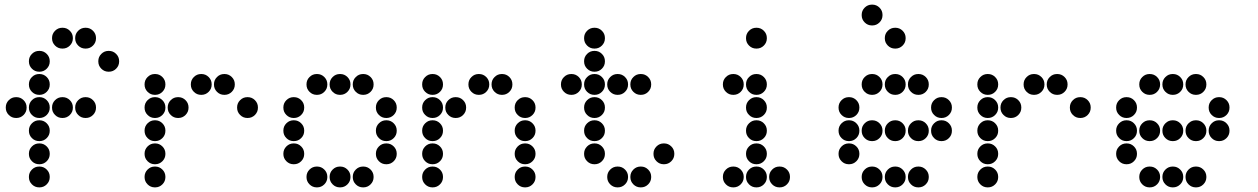

<svg xmlns="http://www.w3.org/2000/svg" viewBox="-20 -815 5440 830"><path d="M249 -695Q231 -695 218 -682Q205 -669 205 -651V-649Q205 -631 218 -618Q231 -605 249 -605H251Q269 -605 282 -618Q295 -631 295 -649V-651Q295 -669 282 -682Q269 -695 251 -695ZM349 -695Q331 -695 318 -682Q305 -669 305 -651V-649Q305 -631 318 -618Q331 -605 349 -605H351Q369 -605 382 -618Q395 -631 395 -649V-651Q395 -669 382 -682Q369 -695 351 -695ZM149 -595Q131 -595 118 -582Q105 -569 105 -551V-549Q105 -531 118 -518Q131 -505 149 -505H151Q169 -505 182 -518Q195 -531 195 -549V-551Q195 -569 182 -582Q169 -595 151 -595ZM449 -595Q431 -595 418 -582Q405 -569 405 -551V-549Q405 -531 418 -518Q431 -505 449 -505H451Q469 -505 482 -518Q495 -531 495 -549V-551Q495 -569 482 -582Q469 -595 451 -595ZM149 -495Q131 -495 118 -482Q105 -469 105 -451V-449Q105 -431 118 -418Q131 -405 149 -405H151Q169 -405 182 -418Q195 -431 195 -449V-451Q195 -469 182 -482Q169 -495 151 -495ZM49 -395Q31 -395 18 -382Q5 -369 5 -351V-349Q5 -331 18 -318Q31 -305 49 -305H51Q69 -305 82 -318Q95 -331 95 -349V-351Q95 -369 82 -382Q69 -395 51 -395ZM149 -395Q131 -395 118 -382Q105 -369 105 -351V-349Q105 -331 118 -318Q131 -305 149 -305H151Q169 -305 182 -318Q195 -331 195 -349V-351Q195 -369 182 -382Q169 -395 151 -395ZM249 -395Q231 -395 218 -382Q205 -369 205 -351V-349Q205 -331 218 -318Q231 -305 249 -305H251Q269 -305 282 -318Q295 -331 295 -349V-351Q295 -369 282 -382Q269 -395 251 -395ZM349 -395Q331 -395 318 -382Q305 -369 305 -351V-349Q305 -331 318 -318Q331 -305 349 -305H351Q369 -305 382 -318Q395 -331 395 -349V-351Q395 -369 382 -382Q369 -395 351 -395ZM149 -295Q131 -295 118 -282Q105 -269 105 -251V-249Q105 -231 118 -218Q131 -205 149 -205H151Q169 -205 182 -218Q195 -231 195 -249V-251Q195 -269 182 -282Q169 -295 151 -295ZM149 -195Q131 -195 118 -182Q105 -169 105 -151V-149Q105 -131 118 -118Q131 -105 149 -105H151Q169 -105 182 -118Q195 -131 195 -149V-151Q195 -169 182 -182Q169 -195 151 -195ZM149 -95Q131 -95 118 -82Q105 -69 105 -51V-49Q105 -31 118 -18Q131 -5 149 -5H151Q169 -5 182 -18Q195 -31 195 -49V-51Q195 -69 182 -82Q169 -95 151 -95Z M649 -495Q631 -495 618 -482Q605 -469 605 -451V-449Q605 -431 618 -418Q631 -405 649 -405H651Q669 -405 682 -418Q695 -431 695 -449V-451Q695 -469 682 -482Q669 -495 651 -495ZM849 -495Q831 -495 818 -482Q805 -469 805 -451V-449Q805 -431 818 -418Q831 -405 849 -405H851Q869 -405 882 -418Q895 -431 895 -449V-451Q895 -469 882 -482Q869 -495 851 -495ZM949 -495Q931 -495 918 -482Q905 -469 905 -451V-449Q905 -431 918 -418Q931 -405 949 -405H951Q969 -405 982 -418Q995 -431 995 -449V-451Q995 -469 982 -482Q969 -495 951 -495ZM649 -395Q631 -395 618 -382Q605 -369 605 -351V-349Q605 -331 618 -318Q631 -305 649 -305H651Q669 -305 682 -318Q695 -331 695 -349V-351Q695 -369 682 -382Q669 -395 651 -395ZM749 -395Q731 -395 718 -382Q705 -369 705 -351V-349Q705 -331 718 -318Q731 -305 749 -305H751Q769 -305 782 -318Q795 -331 795 -349V-351Q795 -369 782 -382Q769 -395 751 -395ZM1049 -395Q1031 -395 1018 -382Q1005 -369 1005 -351V-349Q1005 -331 1018 -318Q1031 -305 1049 -305H1051Q1069 -305 1082 -318Q1095 -331 1095 -349V-351Q1095 -369 1082 -382Q1069 -395 1051 -395ZM649 -295Q631 -295 618 -282Q605 -269 605 -251V-249Q605 -231 618 -218Q631 -205 649 -205H651Q669 -205 682 -218Q695 -231 695 -249V-251Q695 -269 682 -282Q669 -295 651 -295ZM649 -195Q631 -195 618 -182Q605 -169 605 -151V-149Q605 -131 618 -118Q631 -105 649 -105H651Q669 -105 682 -118Q695 -131 695 -149V-151Q695 -169 682 -182Q669 -195 651 -195ZM649 -95Q631 -95 618 -82Q605 -69 605 -51V-49Q605 -31 618 -18Q631 -5 649 -5H651Q669 -5 682 -18Q695 -31 695 -49V-51Q695 -69 682 -82Q669 -95 651 -95Z M1349 -495Q1331 -495 1318 -482Q1305 -469 1305 -451V-449Q1305 -431 1318 -418Q1331 -405 1349 -405H1351Q1369 -405 1382 -418Q1395 -431 1395 -449V-451Q1395 -469 1382 -482Q1369 -495 1351 -495ZM1449 -495Q1431 -495 1418 -482Q1405 -469 1405 -451V-449Q1405 -431 1418 -418Q1431 -405 1449 -405H1451Q1469 -405 1482 -418Q1495 -431 1495 -449V-451Q1495 -469 1482 -482Q1469 -495 1451 -495ZM1549 -495Q1531 -495 1518 -482Q1505 -469 1505 -451V-449Q1505 -431 1518 -418Q1531 -405 1549 -405H1551Q1569 -405 1582 -418Q1595 -431 1595 -449V-451Q1595 -469 1582 -482Q1569 -495 1551 -495ZM1249 -395Q1231 -395 1218 -382Q1205 -369 1205 -351V-349Q1205 -331 1218 -318Q1231 -305 1249 -305H1251Q1269 -305 1282 -318Q1295 -331 1295 -349V-351Q1295 -369 1282 -382Q1269 -395 1251 -395ZM1649 -395Q1631 -395 1618 -382Q1605 -369 1605 -351V-349Q1605 -331 1618 -318Q1631 -305 1649 -305H1651Q1669 -305 1682 -318Q1695 -331 1695 -349V-351Q1695 -369 1682 -382Q1669 -395 1651 -395ZM1249 -295Q1231 -295 1218 -282Q1205 -269 1205 -251V-249Q1205 -231 1218 -218Q1231 -205 1249 -205H1251Q1269 -205 1282 -218Q1295 -231 1295 -249V-251Q1295 -269 1282 -282Q1269 -295 1251 -295ZM1649 -295Q1631 -295 1618 -282Q1605 -269 1605 -251V-249Q1605 -231 1618 -218Q1631 -205 1649 -205H1651Q1669 -205 1682 -218Q1695 -231 1695 -249V-251Q1695 -269 1682 -282Q1669 -295 1651 -295ZM1249 -195Q1231 -195 1218 -182Q1205 -169 1205 -151V-149Q1205 -131 1218 -118Q1231 -105 1249 -105H1251Q1269 -105 1282 -118Q1295 -131 1295 -149V-151Q1295 -169 1282 -182Q1269 -195 1251 -195ZM1649 -195Q1631 -195 1618 -182Q1605 -169 1605 -151V-149Q1605 -131 1618 -118Q1631 -105 1649 -105H1651Q1669 -105 1682 -118Q1695 -131 1695 -149V-151Q1695 -169 1682 -182Q1669 -195 1651 -195ZM1349 -95Q1331 -95 1318 -82Q1305 -69 1305 -51V-49Q1305 -31 1318 -18Q1331 -5 1349 -5H1351Q1369 -5 1382 -18Q1395 -31 1395 -49V-51Q1395 -69 1382 -82Q1369 -95 1351 -95ZM1449 -95Q1431 -95 1418 -82Q1405 -69 1405 -51V-49Q1405 -31 1418 -18Q1431 -5 1449 -5H1451Q1469 -5 1482 -18Q1495 -31 1495 -49V-51Q1495 -69 1482 -82Q1469 -95 1451 -95ZM1549 -95Q1531 -95 1518 -82Q1505 -69 1505 -51V-49Q1505 -31 1518 -18Q1531 -5 1549 -5H1551Q1569 -5 1582 -18Q1595 -31 1595 -49V-51Q1595 -69 1582 -82Q1569 -95 1551 -95Z M1849 -495Q1831 -495 1818 -482Q1805 -469 1805 -451V-449Q1805 -431 1818 -418Q1831 -405 1849 -405H1851Q1869 -405 1882 -418Q1895 -431 1895 -449V-451Q1895 -469 1882 -482Q1869 -495 1851 -495ZM2049 -495Q2031 -495 2018 -482Q2005 -469 2005 -451V-449Q2005 -431 2018 -418Q2031 -405 2049 -405H2051Q2069 -405 2082 -418Q2095 -431 2095 -449V-451Q2095 -469 2082 -482Q2069 -495 2051 -495ZM2149 -495Q2131 -495 2118 -482Q2105 -469 2105 -451V-449Q2105 -431 2118 -418Q2131 -405 2149 -405H2151Q2169 -405 2182 -418Q2195 -431 2195 -449V-451Q2195 -469 2182 -482Q2169 -495 2151 -495ZM1849 -395Q1831 -395 1818 -382Q1805 -369 1805 -351V-349Q1805 -331 1818 -318Q1831 -305 1849 -305H1851Q1869 -305 1882 -318Q1895 -331 1895 -349V-351Q1895 -369 1882 -382Q1869 -395 1851 -395ZM1949 -395Q1931 -395 1918 -382Q1905 -369 1905 -351V-349Q1905 -331 1918 -318Q1931 -305 1949 -305H1951Q1969 -305 1982 -318Q1995 -331 1995 -349V-351Q1995 -369 1982 -382Q1969 -395 1951 -395ZM2249 -395Q2231 -395 2218 -382Q2205 -369 2205 -351V-349Q2205 -331 2218 -318Q2231 -305 2249 -305H2251Q2269 -305 2282 -318Q2295 -331 2295 -349V-351Q2295 -369 2282 -382Q2269 -395 2251 -395ZM1849 -295Q1831 -295 1818 -282Q1805 -269 1805 -251V-249Q1805 -231 1818 -218Q1831 -205 1849 -205H1851Q1869 -205 1882 -218Q1895 -231 1895 -249V-251Q1895 -269 1882 -282Q1869 -295 1851 -295ZM2249 -295Q2231 -295 2218 -282Q2205 -269 2205 -251V-249Q2205 -231 2218 -218Q2231 -205 2249 -205H2251Q2269 -205 2282 -218Q2295 -231 2295 -249V-251Q2295 -269 2282 -282Q2269 -295 2251 -295ZM1849 -195Q1831 -195 1818 -182Q1805 -169 1805 -151V-149Q1805 -131 1818 -118Q1831 -105 1849 -105H1851Q1869 -105 1882 -118Q1895 -131 1895 -149V-151Q1895 -169 1882 -182Q1869 -195 1851 -195ZM2249 -195Q2231 -195 2218 -182Q2205 -169 2205 -151V-149Q2205 -131 2218 -118Q2231 -105 2249 -105H2251Q2269 -105 2282 -118Q2295 -131 2295 -149V-151Q2295 -169 2282 -182Q2269 -195 2251 -195ZM1849 -95Q1831 -95 1818 -82Q1805 -69 1805 -51V-49Q1805 -31 1818 -18Q1831 -5 1849 -5H1851Q1869 -5 1882 -18Q1895 -31 1895 -49V-51Q1895 -69 1882 -82Q1869 -95 1851 -95ZM2249 -95Q2231 -95 2218 -82Q2205 -69 2205 -51V-49Q2205 -31 2218 -18Q2231 -5 2249 -5H2251Q2269 -5 2282 -18Q2295 -31 2295 -49V-51Q2295 -69 2282 -82Q2269 -95 2251 -95Z M2549 -695Q2531 -695 2518 -682Q2505 -669 2505 -651V-649Q2505 -631 2518 -618Q2531 -605 2549 -605H2551Q2569 -605 2582 -618Q2595 -631 2595 -649V-651Q2595 -669 2582 -682Q2569 -695 2551 -695ZM2549 -595Q2531 -595 2518 -582Q2505 -569 2505 -551V-549Q2505 -531 2518 -518Q2531 -505 2549 -505H2551Q2569 -505 2582 -518Q2595 -531 2595 -549V-551Q2595 -569 2582 -582Q2569 -595 2551 -595ZM2449 -495Q2431 -495 2418 -482Q2405 -469 2405 -451V-449Q2405 -431 2418 -418Q2431 -405 2449 -405H2451Q2469 -405 2482 -418Q2495 -431 2495 -449V-451Q2495 -469 2482 -482Q2469 -495 2451 -495ZM2549 -495Q2531 -495 2518 -482Q2505 -469 2505 -451V-449Q2505 -431 2518 -418Q2531 -405 2549 -405H2551Q2569 -405 2582 -418Q2595 -431 2595 -449V-451Q2595 -469 2582 -482Q2569 -495 2551 -495ZM2649 -495Q2631 -495 2618 -482Q2605 -469 2605 -451V-449Q2605 -431 2618 -418Q2631 -405 2649 -405H2651Q2669 -405 2682 -418Q2695 -431 2695 -449V-451Q2695 -469 2682 -482Q2669 -495 2651 -495ZM2749 -495Q2731 -495 2718 -482Q2705 -469 2705 -451V-449Q2705 -431 2718 -418Q2731 -405 2749 -405H2751Q2769 -405 2782 -418Q2795 -431 2795 -449V-451Q2795 -469 2782 -482Q2769 -495 2751 -495ZM2549 -395Q2531 -395 2518 -382Q2505 -369 2505 -351V-349Q2505 -331 2518 -318Q2531 -305 2549 -305H2551Q2569 -305 2582 -318Q2595 -331 2595 -349V-351Q2595 -369 2582 -382Q2569 -395 2551 -395ZM2549 -295Q2531 -295 2518 -282Q2505 -269 2505 -251V-249Q2505 -231 2518 -218Q2531 -205 2549 -205H2551Q2569 -205 2582 -218Q2595 -231 2595 -249V-251Q2595 -269 2582 -282Q2569 -295 2551 -295ZM2549 -195Q2531 -195 2518 -182Q2505 -169 2505 -151V-149Q2505 -131 2518 -118Q2531 -105 2549 -105H2551Q2569 -105 2582 -118Q2595 -131 2595 -149V-151Q2595 -169 2582 -182Q2569 -195 2551 -195ZM2849 -195Q2831 -195 2818 -182Q2805 -169 2805 -151V-149Q2805 -131 2818 -118Q2831 -105 2849 -105H2851Q2869 -105 2882 -118Q2895 -131 2895 -149V-151Q2895 -169 2882 -182Q2869 -195 2851 -195ZM2649 -95Q2631 -95 2618 -82Q2605 -69 2605 -51V-49Q2605 -31 2618 -18Q2631 -5 2649 -5H2651Q2669 -5 2682 -18Q2695 -31 2695 -49V-51Q2695 -69 2682 -82Q2669 -95 2651 -95ZM2749 -95Q2731 -95 2718 -82Q2705 -69 2705 -51V-49Q2705 -31 2718 -18Q2731 -5 2749 -5H2751Q2769 -5 2782 -18Q2795 -31 2795 -49V-51Q2795 -69 2782 -82Q2769 -95 2751 -95Z M3249 -695Q3231 -695 3218 -682Q3205 -669 3205 -651V-649Q3205 -631 3218 -618Q3231 -605 3249 -605H3251Q3269 -605 3282 -618Q3295 -631 3295 -649V-651Q3295 -669 3282 -682Q3269 -695 3251 -695ZM3149 -495Q3131 -495 3118 -482Q3105 -469 3105 -451V-449Q3105 -431 3118 -418Q3131 -405 3149 -405H3151Q3169 -405 3182 -418Q3195 -431 3195 -449V-451Q3195 -469 3182 -482Q3169 -495 3151 -495ZM3249 -495Q3231 -495 3218 -482Q3205 -469 3205 -451V-449Q3205 -431 3218 -418Q3231 -405 3249 -405H3251Q3269 -405 3282 -418Q3295 -431 3295 -449V-451Q3295 -469 3282 -482Q3269 -495 3251 -495ZM3249 -395Q3231 -395 3218 -382Q3205 -369 3205 -351V-349Q3205 -331 3218 -318Q3231 -305 3249 -305H3251Q3269 -305 3282 -318Q3295 -331 3295 -349V-351Q3295 -369 3282 -382Q3269 -395 3251 -395ZM3249 -295Q3231 -295 3218 -282Q3205 -269 3205 -251V-249Q3205 -231 3218 -218Q3231 -205 3249 -205H3251Q3269 -205 3282 -218Q3295 -231 3295 -249V-251Q3295 -269 3282 -282Q3269 -295 3251 -295ZM3249 -195Q3231 -195 3218 -182Q3205 -169 3205 -151V-149Q3205 -131 3218 -118Q3231 -105 3249 -105H3251Q3269 -105 3282 -118Q3295 -131 3295 -149V-151Q3295 -169 3282 -182Q3269 -195 3251 -195ZM3149 -95Q3131 -95 3118 -82Q3105 -69 3105 -51V-49Q3105 -31 3118 -18Q3131 -5 3149 -5H3151Q3169 -5 3182 -18Q3195 -31 3195 -49V-51Q3195 -69 3182 -82Q3169 -95 3151 -95ZM3249 -95Q3231 -95 3218 -82Q3205 -69 3205 -51V-49Q3205 -31 3218 -18Q3231 -5 3249 -5H3251Q3269 -5 3282 -18Q3295 -31 3295 -49V-51Q3295 -69 3282 -82Q3269 -95 3251 -95ZM3349 -95Q3331 -95 3318 -82Q3305 -69 3305 -51V-49Q3305 -31 3318 -18Q3331 -5 3349 -5H3351Q3369 -5 3382 -18Q3395 -31 3395 -49V-51Q3395 -69 3382 -82Q3369 -95 3351 -95Z M3749 -795Q3731 -795 3718 -782Q3705 -769 3705 -751V-749Q3705 -731 3718 -718Q3731 -705 3749 -705H3751Q3769 -705 3782 -718Q3795 -731 3795 -749V-751Q3795 -769 3782 -782Q3769 -795 3751 -795ZM3849 -695Q3831 -695 3818 -682Q3805 -669 3805 -651V-649Q3805 -631 3818 -618Q3831 -605 3849 -605H3851Q3869 -605 3882 -618Q3895 -631 3895 -649V-651Q3895 -669 3882 -682Q3869 -695 3851 -695ZM3749 -495Q3731 -495 3718 -482Q3705 -469 3705 -451V-449Q3705 -431 3718 -418Q3731 -405 3749 -405H3751Q3769 -405 3782 -418Q3795 -431 3795 -449V-451Q3795 -469 3782 -482Q3769 -495 3751 -495ZM3849 -495Q3831 -495 3818 -482Q3805 -469 3805 -451V-449Q3805 -431 3818 -418Q3831 -405 3849 -405H3851Q3869 -405 3882 -418Q3895 -431 3895 -449V-451Q3895 -469 3882 -482Q3869 -495 3851 -495ZM3949 -495Q3931 -495 3918 -482Q3905 -469 3905 -451V-449Q3905 -431 3918 -418Q3931 -405 3949 -405H3951Q3969 -405 3982 -418Q3995 -431 3995 -449V-451Q3995 -469 3982 -482Q3969 -495 3951 -495ZM3649 -395Q3631 -395 3618 -382Q3605 -369 3605 -351V-349Q3605 -331 3618 -318Q3631 -305 3649 -305H3651Q3669 -305 3682 -318Q3695 -331 3695 -349V-351Q3695 -369 3682 -382Q3669 -395 3651 -395ZM4049 -395Q4031 -395 4018 -382Q4005 -369 4005 -351V-349Q4005 -331 4018 -318Q4031 -305 4049 -305H4051Q4069 -305 4082 -318Q4095 -331 4095 -349V-351Q4095 -369 4082 -382Q4069 -395 4051 -395ZM3649 -295Q3631 -295 3618 -282Q3605 -269 3605 -251V-249Q3605 -231 3618 -218Q3631 -205 3649 -205H3651Q3669 -205 3682 -218Q3695 -231 3695 -249V-251Q3695 -269 3682 -282Q3669 -295 3651 -295ZM3749 -295Q3731 -295 3718 -282Q3705 -269 3705 -251V-249Q3705 -231 3718 -218Q3731 -205 3749 -205H3751Q3769 -205 3782 -218Q3795 -231 3795 -249V-251Q3795 -269 3782 -282Q3769 -295 3751 -295ZM3849 -295Q3831 -295 3818 -282Q3805 -269 3805 -251V-249Q3805 -231 3818 -218Q3831 -205 3849 -205H3851Q3869 -205 3882 -218Q3895 -231 3895 -249V-251Q3895 -269 3882 -282Q3869 -295 3851 -295ZM3949 -295Q3931 -295 3918 -282Q3905 -269 3905 -251V-249Q3905 -231 3918 -218Q3931 -205 3949 -205H3951Q3969 -205 3982 -218Q3995 -231 3995 -249V-251Q3995 -269 3982 -282Q3969 -295 3951 -295ZM4049 -295Q4031 -295 4018 -282Q4005 -269 4005 -251V-249Q4005 -231 4018 -218Q4031 -205 4049 -205H4051Q4069 -205 4082 -218Q4095 -231 4095 -249V-251Q4095 -269 4082 -282Q4069 -295 4051 -295ZM3649 -195Q3631 -195 3618 -182Q3605 -169 3605 -151V-149Q3605 -131 3618 -118Q3631 -105 3649 -105H3651Q3669 -105 3682 -118Q3695 -131 3695 -149V-151Q3695 -169 3682 -182Q3669 -195 3651 -195ZM3749 -95Q3731 -95 3718 -82Q3705 -69 3705 -51V-49Q3705 -31 3718 -18Q3731 -5 3749 -5H3751Q3769 -5 3782 -18Q3795 -31 3795 -49V-51Q3795 -69 3782 -82Q3769 -95 3751 -95ZM3849 -95Q3831 -95 3818 -82Q3805 -69 3805 -51V-49Q3805 -31 3818 -18Q3831 -5 3849 -5H3851Q3869 -5 3882 -18Q3895 -31 3895 -49V-51Q3895 -69 3882 -82Q3869 -95 3851 -95ZM3949 -95Q3931 -95 3918 -82Q3905 -69 3905 -51V-49Q3905 -31 3918 -18Q3931 -5 3949 -5H3951Q3969 -5 3982 -18Q3995 -31 3995 -49V-51Q3995 -69 3982 -82Q3969 -95 3951 -95Z M4249 -495Q4231 -495 4218 -482Q4205 -469 4205 -451V-449Q4205 -431 4218 -418Q4231 -405 4249 -405H4251Q4269 -405 4282 -418Q4295 -431 4295 -449V-451Q4295 -469 4282 -482Q4269 -495 4251 -495ZM4449 -495Q4431 -495 4418 -482Q4405 -469 4405 -451V-449Q4405 -431 4418 -418Q4431 -405 4449 -405H4451Q4469 -405 4482 -418Q4495 -431 4495 -449V-451Q4495 -469 4482 -482Q4469 -495 4451 -495ZM4549 -495Q4531 -495 4518 -482Q4505 -469 4505 -451V-449Q4505 -431 4518 -418Q4531 -405 4549 -405H4551Q4569 -405 4582 -418Q4595 -431 4595 -449V-451Q4595 -469 4582 -482Q4569 -495 4551 -495ZM4249 -395Q4231 -395 4218 -382Q4205 -369 4205 -351V-349Q4205 -331 4218 -318Q4231 -305 4249 -305H4251Q4269 -305 4282 -318Q4295 -331 4295 -349V-351Q4295 -369 4282 -382Q4269 -395 4251 -395ZM4349 -395Q4331 -395 4318 -382Q4305 -369 4305 -351V-349Q4305 -331 4318 -318Q4331 -305 4349 -305H4351Q4369 -305 4382 -318Q4395 -331 4395 -349V-351Q4395 -369 4382 -382Q4369 -395 4351 -395ZM4649 -395Q4631 -395 4618 -382Q4605 -369 4605 -351V-349Q4605 -331 4618 -318Q4631 -305 4649 -305H4651Q4669 -305 4682 -318Q4695 -331 4695 -349V-351Q4695 -369 4682 -382Q4669 -395 4651 -395ZM4249 -295Q4231 -295 4218 -282Q4205 -269 4205 -251V-249Q4205 -231 4218 -218Q4231 -205 4249 -205H4251Q4269 -205 4282 -218Q4295 -231 4295 -249V-251Q4295 -269 4282 -282Q4269 -295 4251 -295ZM4249 -195Q4231 -195 4218 -182Q4205 -169 4205 -151V-149Q4205 -131 4218 -118Q4231 -105 4249 -105H4251Q4269 -105 4282 -118Q4295 -131 4295 -149V-151Q4295 -169 4282 -182Q4269 -195 4251 -195ZM4249 -95Q4231 -95 4218 -82Q4205 -69 4205 -51V-49Q4205 -31 4218 -18Q4231 -5 4249 -5H4251Q4269 -5 4282 -18Q4295 -31 4295 -49V-51Q4295 -69 4282 -82Q4269 -95 4251 -95Z M4949 -495Q4931 -495 4918 -482Q4905 -469 4905 -451V-449Q4905 -431 4918 -418Q4931 -405 4949 -405H4951Q4969 -405 4982 -418Q4995 -431 4995 -449V-451Q4995 -469 4982 -482Q4969 -495 4951 -495ZM5049 -495Q5031 -495 5018 -482Q5005 -469 5005 -451V-449Q5005 -431 5018 -418Q5031 -405 5049 -405H5051Q5069 -405 5082 -418Q5095 -431 5095 -449V-451Q5095 -469 5082 -482Q5069 -495 5051 -495ZM5149 -495Q5131 -495 5118 -482Q5105 -469 5105 -451V-449Q5105 -431 5118 -418Q5131 -405 5149 -405H5151Q5169 -405 5182 -418Q5195 -431 5195 -449V-451Q5195 -469 5182 -482Q5169 -495 5151 -495ZM4849 -395Q4831 -395 4818 -382Q4805 -369 4805 -351V-349Q4805 -331 4818 -318Q4831 -305 4849 -305H4851Q4869 -305 4882 -318Q4895 -331 4895 -349V-351Q4895 -369 4882 -382Q4869 -395 4851 -395ZM5249 -395Q5231 -395 5218 -382Q5205 -369 5205 -351V-349Q5205 -331 5218 -318Q5231 -305 5249 -305H5251Q5269 -305 5282 -318Q5295 -331 5295 -349V-351Q5295 -369 5282 -382Q5269 -395 5251 -395ZM4849 -295Q4831 -295 4818 -282Q4805 -269 4805 -251V-249Q4805 -231 4818 -218Q4831 -205 4849 -205H4851Q4869 -205 4882 -218Q4895 -231 4895 -249V-251Q4895 -269 4882 -282Q4869 -295 4851 -295ZM4949 -295Q4931 -295 4918 -282Q4905 -269 4905 -251V-249Q4905 -231 4918 -218Q4931 -205 4949 -205H4951Q4969 -205 4982 -218Q4995 -231 4995 -249V-251Q4995 -269 4982 -282Q4969 -295 4951 -295ZM5049 -295Q5031 -295 5018 -282Q5005 -269 5005 -251V-249Q5005 -231 5018 -218Q5031 -205 5049 -205H5051Q5069 -205 5082 -218Q5095 -231 5095 -249V-251Q5095 -269 5082 -282Q5069 -295 5051 -295ZM5149 -295Q5131 -295 5118 -282Q5105 -269 5105 -251V-249Q5105 -231 5118 -218Q5131 -205 5149 -205H5151Q5169 -205 5182 -218Q5195 -231 5195 -249V-251Q5195 -269 5182 -282Q5169 -295 5151 -295ZM5249 -295Q5231 -295 5218 -282Q5205 -269 5205 -251V-249Q5205 -231 5218 -218Q5231 -205 5249 -205H5251Q5269 -205 5282 -218Q5295 -231 5295 -249V-251Q5295 -269 5282 -282Q5269 -295 5251 -295ZM4849 -195Q4831 -195 4818 -182Q4805 -169 4805 -151V-149Q4805 -131 4818 -118Q4831 -105 4849 -105H4851Q4869 -105 4882 -118Q4895 -131 4895 -149V-151Q4895 -169 4882 -182Q4869 -195 4851 -195ZM4949 -95Q4931 -95 4918 -82Q4905 -69 4905 -51V-49Q4905 -31 4918 -18Q4931 -5 4949 -5H4951Q4969 -5 4982 -18Q4995 -31 4995 -49V-51Q4995 -69 4982 -82Q4969 -95 4951 -95ZM5049 -95Q5031 -95 5018 -82Q5005 -69 5005 -51V-49Q5005 -31 5018 -18Q5031 -5 5049 -5H5051Q5069 -5 5082 -18Q5095 -31 5095 -49V-51Q5095 -69 5082 -82Q5069 -95 5051 -95ZM5149 -95Q5131 -95 5118 -82Q5105 -69 5105 -51V-49Q5105 -31 5118 -18Q5131 -5 5149 -5H5151Q5169 -5 5182 -18Q5195 -31 5195 -49V-51Q5195 -69 5182 -82Q5169 -95 5151 -95Z"/></svg>

Font: Doto Black Rounded Black
Style: Regular
Weight: 900
Monospace: yes
Version: Version 1.000